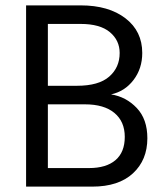

<svg xmlns="http://www.w3.org/2000/svg" viewBox="-20 -694 611 714"><path d="M323 0H77V-674H280Q384 -674 446.5 -626Q509 -578 509 -497Q509 -439 476.5 -396.5Q444 -354 393 -343Q449 -334 488.5 -292.5Q528 -251 528 -180Q528 -99 474.5 -49.5Q421 0 323 0ZM280 -605H158V-375H266Q347 -375 386 -409Q425 -443 425 -497Q425 -544 388.5 -574.5Q352 -605 280 -605ZM296 -306H158V-69H311Q375 -69 409.5 -98.5Q444 -128 444 -185Q444 -242 405.5 -274Q367 -306 296 -306Z"/></svg>

Font: Hind Guntur
Style: Regular
Weight: 400
Version: Version 1.000;PS 1.0;hotconv 1.0.86;makeotf.lib2.5.63406; tt